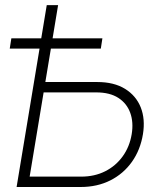

<svg xmlns="http://www.w3.org/2000/svg" viewBox="-20 -748 645 768"><path d="M146.5 -419.9H369.1Q436 -419.9 480.2 -392.6Q524.4 -365.2 543 -318.4Q561.5 -271.5 551.8 -211.4Q541.5 -148.4 507.8 -100.8Q474.1 -53.2 421.6 -26.6Q369.1 0 302.2 0H46.4L167 -727.5H212.4L98.6 -41.5H304.7Q358.4 -41.5 400.9 -63Q443.4 -84.5 470.9 -122.8Q498.5 -161.1 506.8 -211.4Q514.6 -258.8 501 -296.6Q487.3 -334.5 453.4 -356.4Q419.4 -378.4 365.2 -378.4H139.6ZM19 -553.7 25.4 -594.7H389.6L383.3 -553.7Z"/></svg>

Font: Inter 24pt ExtraLight
Style: Italic
Weight: 250
Italic angle: -9.3988°
Version: Version 4.001;git-66647c0bb